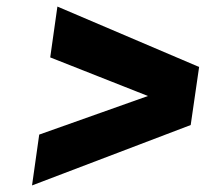

<svg xmlns="http://www.w3.org/2000/svg" viewBox="-20 -627 630 588"><path d="M78.1 -59.1 100.1 -214.8 433.1 -333 133.8 -451.2 155.8 -606.9 589.8 -421.9 564 -244.1Z"/></svg>

Font: Trueno Black
Style: Italic
Weight: 900
Designer: Julieta Ulanovsky
Foundry: Julieta Ulanovsky
Version: Version 3.001b | FøM Fix